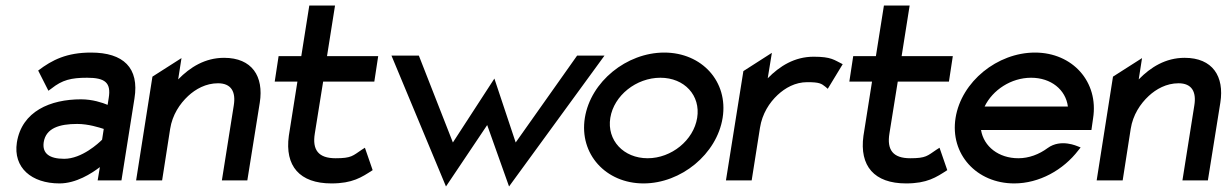

<svg xmlns="http://www.w3.org/2000/svg" viewBox="-20 -652 4434 694"><path d="M41 -137C27 -46 94 11 195 11C255 11 311 -25 341 -48L333 0H419L466 -296C484 -407 426 -462 309 -462C222 -462 169 -436 118 -397L155 -324L166 -332C205 -363 237 -371 295 -371C360 -371 382 -353 373 -298L369 -273C350 -281 314 -293 273 -293C162 -293 59 -250 41 -137ZM138 -138C146 -189 195 -204 259 -204C300 -204 339 -191 355 -186L349 -147C337 -135 276 -78 212 -78C159 -78 132 -97 138 -138Z M472 0H566L595 -186C603 -237 630 -277 660 -305C687 -330 724 -351 768 -351C816 -351 833 -320 825 -271L782 0H874L919 -281C934 -376 891 -443 790 -443C721 -443 667 -409 624 -365L636 -442L531 -375Z M973 -357H1055L1024 -161C1009 -52 1063 11 1178 11C1254 11 1287 -11 1327 -37L1299 -118L1288 -111C1255 -89 1251 -80 1193 -80C1131 -80 1108 -110 1118 -170L1148 -357H1333L1347 -449H1162L1191 -632H1098L1069 -449H987Z M1395 -451 1592 22 1741 -200 1820 22 2165 -451H2066L1844 -137L1767 -368L1617 -137L1494 -451Z M2094 -226C2073 -95 2170 11 2306 11C2442 11 2571 -95 2592 -226C2613 -357 2517 -462 2381 -462C2245 -462 2115 -357 2094 -226ZM2186 -226C2199 -307 2280 -371 2367 -371C2454 -371 2513 -307 2500 -226C2487 -145 2407 -80 2321 -80C2234 -80 2173 -145 2186 -226Z M2604 0H2697L2727 -190C2735 -241 2761 -281 2791 -309C2818 -334 2854 -355 2898 -355C2942 -355 2949 -350 2964 -338L2972 -331L3026 -420C2995 -435 2986 -447 2921 -447C2852 -447 2798 -413 2755 -369L2770 -461L2667 -395Z M3050 -357H3132L3101 -161C3086 -52 3140 11 3255 11C3331 11 3364 -11 3404 -37L3376 -118L3365 -111C3332 -89 3328 -80 3270 -80C3208 -80 3185 -110 3195 -170L3225 -357H3410L3424 -449H3239L3268 -632H3175L3146 -449H3064Z M3434 -226C3413 -95 3510 11 3646 11C3736 11 3823 -37 3878 -109L3886 -119L3876 -123C3875 -123 3815 -152 3767 -117C3736 -94 3699 -80 3661 -80C3590 -80 3536 -122 3526 -182H3925L3931 -224C3952 -356 3857 -462 3721 -462C3585 -462 3455 -357 3434 -226ZM3539 -267C3568 -327 3635 -371 3707 -371C3779 -371 3832 -328 3840 -267Z M3944 0H4038L4067 -186C4075 -237 4102 -277 4132 -305C4159 -330 4196 -351 4240 -351C4288 -351 4305 -320 4297 -271L4254 0H4346L4391 -281C4406 -376 4363 -443 4262 -443C4193 -443 4139 -409 4096 -365L4108 -442L4003 -375Z"/></svg>

Font: Charger Sport
Style: BdObl
Weight: 700
Designer: Jasper
Foundry: Cannot Into Space Fonts
Version: Version 1.1